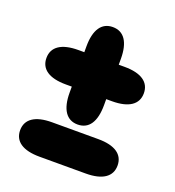

<svg xmlns="http://www.w3.org/2000/svg" viewBox="-109 -676 674 739"><g transform="rotate(20 228.5 -306.0)"><path d="M229 -190C275 -190 299.5 -226.5 299.5 -295V-319.5H323.5C391.5 -319.5 428 -344.5 428 -390C428 -435.5 391.5 -460.5 323.5 -460.5H299.5V-484.5C299.5 -552.5 275 -589 229 -589C183.5 -589 158.5 -552.5 158.5 -484.5V-460.5H134C65.5 -460.5 29 -435.5 29 -390C29 -344.5 65.5 -319.5 134 -319.5H158.5V-295C158.5 -226.5 183.5 -190 229 -190ZM29 -94C29 -48.5 65.5 -23.5 134 -23.5H323.5C391.5 -23.5 428 -48.5 428 -94C428 -139.5 391.5 -164.5 323.5 -164.5H134C65.5 -164.5 29 -139.5 29 -94Z"/></g></svg>

Font: RTM Light Light
Style: Regular
Weight: 300
Designer: after Tyler Finck
Foundry: An Endless Supply
Version: Version 1.000;Glyphs 3.2.1 (3258)